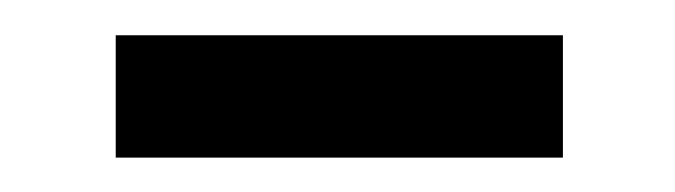

<svg xmlns="http://www.w3.org/2000/svg" viewBox="-20 -335 387 110"><path d="M46.3 -244.7V-314.8H302.5V-244.7Z"/></svg>

Font: Noto Sans TC Thin
Style: Regular
Weight: 100
Designer: Ryoko NISHIZUKA 西塚涼子 (kana, bopomofo & ideographs); Paul D. Hunt (Latin, Greek & Cyrillic); Sandoll Communications 산돌커뮤니
Foundry: Adobe
Version: Version 2.004-H2;hotconv 1.0.118;makeotfexe 2.5.65603